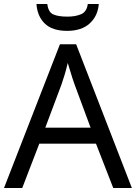

<svg xmlns="http://www.w3.org/2000/svg" viewBox="-20 -938 679 958"><path d="M545 0 459 -221H176L91 0H0L279 -717H360L638 0ZM352 -517Q349 -525 342 -546Q335 -567 328.5 -589.5Q322 -612 318 -624Q311 -593 302 -563.5Q293 -534 287 -517L206 -301H432ZM473 -918Q468 -858 427.5 -821Q387 -784 315 -784Q241 -784 203.5 -820.5Q166 -857 162 -918H216Q221 -877 246 -866Q271 -855 317 -855Q356 -855 384.5 -867Q413 -879 418 -918Z"/></svg>

Font: Noto Sans Sogdian
Style: Regular
Weight: 400
Designer: Monotype Design Team
Foundry: Monotype Imaging Inc.
Version: Version 2.002; ttfautohint (v1.8.4.7-5d5b)